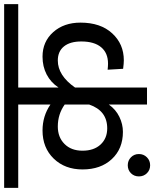

<svg xmlns="http://www.w3.org/2000/svg" viewBox="51 -800 744 926"><g transform="rotate(-90 423.0 -337.0)"><path d="M463.9 -621.1V-426.8Q488.3 -463.9 526.6 -483.9Q564.9 -503.9 612.8 -503.9Q685.1 -503.9 731 -452.4Q776.9 -400.9 776.9 -320.8Q776.9 -224.1 725.3 -168Q673.8 -111.8 595.2 -111.8Q580.6 -111.8 554.2 -115.2L549.8 -189.9Q567.4 -188 579.1 -188Q630.4 -188 658.2 -221.2Q686 -254.4 686 -316.9Q686 -371.1 662.1 -400.6Q638.2 -430.2 594.2 -430.2Q522 -430.2 463.9 -347.2V0H381.8V-184.1Q357.9 -150.4 322.5 -133.3Q287.1 -116.2 250 -116.2Q168.5 -116.2 118.7 -169.7Q68.8 -223.1 68.8 -311Q68.8 -396 121.1 -450Q173.3 -503.9 256.8 -503.9Q326.2 -503.9 381.8 -465.8V-621.1H-20V-689H866.2V-621.1ZM267.1 -191.9Q352.1 -191.9 381.8 -278.8V-397Q335 -430.2 275.9 -430.2Q224.1 -430.2 191.7 -397.9Q159.2 -365.7 159.2 -311Q159.2 -255.9 189 -223.9Q218.8 -191.9 267.1 -191.9ZM50.5 -77.4Q65.9 -92.8 88.9 -92.8Q111.8 -92.8 127.4 -77.4Q143.1 -62 143.1 -39.1Q143.1 -16.1 127.4 -0.5Q111.8 15.1 88.9 15.1Q65.9 15.1 50.5 -0.5Q35.2 -16.1 35.2 -39.1Q35.2 -62 50.5 -77.4Z"/></g></svg>

Font: FiraGO
Style: Regular
Weight: 400
Designer: bBox Type
Foundry: bBox Type GmbH
Version: Version 1.001;PS 001.001;hotconv 1.0.88;makeotf.lib2.5.64775